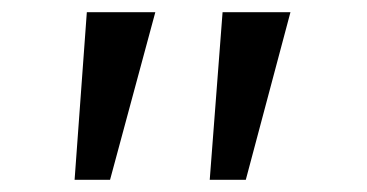

<svg xmlns="http://www.w3.org/2000/svg" viewBox="-20 -720 601 314"><path d="M323 -426 344 -700H455L382 -426ZM102 -426 122 -700H234L160 -426Z"/></svg>

Font: Lexend Tera Light
Style: Regular
Weight: 300
Designer: Bonnie Shaver-Troup, Thomas Jockin
Foundry: Lexend
Version: Version 1.007